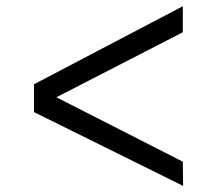

<svg xmlns="http://www.w3.org/2000/svg" viewBox="-20 -528 701 620"><path d="M571.3 72.3 89.8 -166V-255.9L570.3 -507.8V-423.8L162.1 -213.9L570.3 -5.9Z"/></svg>

Font: Lohit Tamil
Style: Regular
Weight: 400
Version: 2.91.1